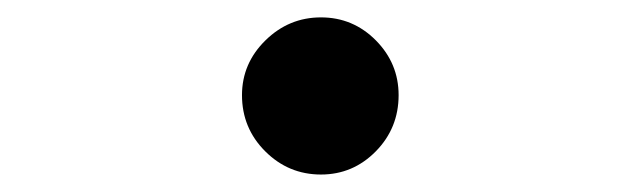

<svg xmlns="http://www.w3.org/2000/svg" viewBox="-20 -192 740 222"><path d="M351.1 9.8Q313.5 9.8 286.6 -17.1Q259.8 -43.9 259.8 -82Q259.8 -118.7 286.9 -145.3Q314 -171.9 351.1 -171.9Q388.2 -171.9 414.6 -145.3Q440.9 -118.7 440.9 -82Q440.9 -43.9 414.6 -17.1Q388.2 9.8 351.1 9.8Z"/></svg>

Font: Director
Style: Regular
Weight: 400
Designer: Ange Degheest & May Jolivet & Justine Herbel
Foundry: Velvetyne Type Foundry
Version: Version 1.000;FEAKit 1.0